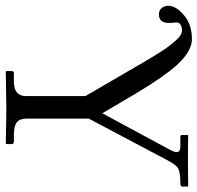

<svg xmlns="http://www.w3.org/2000/svg" viewBox="-30 -670 701 682"><g transform="rotate(90 321.0 -328.5)"><path d="M231 -435.1Q210.9 -469.7 200.7 -487.3Q190.4 -504.9 174.3 -531.2Q158.2 -557.6 148.4 -570.8Q138.7 -584 126.7 -598.1Q114.7 -612.3 105.2 -618.2Q95.7 -624 86.9 -624Q75.7 -624 67.4 -618.9Q59.1 -613.8 59.1 -603Q59.1 -598.1 60.1 -596.2Q60.1 -593.3 60.5 -587.4Q61 -581.5 61 -578.1Q61 -542 30.8 -542Q15.6 -542 7.8 -552.2Q0 -562.5 0 -575.2Q0 -603 33.7 -631.1Q67.4 -659.2 116.2 -659.2Q126 -659.2 130.9 -658.2Q169.4 -650.9 210.4 -605.7Q251.5 -560.5 308.1 -465.8Q312 -460 314 -456.1L381.8 -340.8Q402.8 -379.9 445.3 -458.5Q487.8 -537.1 508.8 -576.2Q520 -596.7 520 -604Q520 -614.7 509.8 -617.2Q506.8 -618.2 495.1 -618.2H464.8Q461.9 -618.2 460 -620.1Q459 -622.1 459 -625V-645L460.9 -646Q491.7 -645 553.2 -645L640.1 -646L642.1 -645V-625Q642.1 -618.2 631.8 -618.2Q593.8 -618.2 579.6 -611.3Q565.4 -604.5 549.8 -574.2L400.9 -293V-70.8Q400.9 -47.9 413.8 -37.4Q426.8 -26.9 456.1 -26.9H473.1H481.9Q491.2 -26.9 491.2 -19V0L488.8 2Q401.9 0 362.8 0L233.9 2L231.9 0V-19Q231.9 -26.9 240.2 -26.9H249H266.1Q277.3 -26.9 282.2 -27.8Q303.2 -30.8 312 -41.5Q320.8 -52.2 320.8 -70.8V-280.8Z"/></g></svg>

Font: Common Serif
Style: Regular
Weight: 400
Designer: Philipp H. Poll, Khaled Hosny
Foundry: Stefan Peev, Context Ltd.
Version: Version 1.026